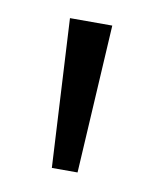

<svg xmlns="http://www.w3.org/2000/svg" viewBox="-46 -654 285 353"><g transform="rotate(10 97.0 -477.5)"><path d="M58 -616H137L121 -339H73Z"/></g></svg>

Font: Rasa
Style: Regular
Weight: 400
Designer: Anna Giedrys (Yrsa+Rasa design), David Brezina (Yrsa art-direction, Rasa art-direction, design)
Foundry: Rosetta Type Foundry
Version: Version 2.004